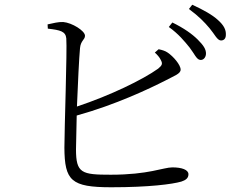

<svg xmlns="http://www.w3.org/2000/svg" viewBox="-20 -796 1040 811"><path d="M781 -595C801 -569 810 -545 825 -543C838 -541 849 -552 850 -568C851 -588 839 -605 815 -629C792 -652 757 -677 708 -701L693 -682C734 -653 760 -621 781 -595ZM865 -677C887 -651 897 -626 913 -625C926 -625 934 -633 934 -649C935 -670 926 -689 900 -712C877 -733 840 -754 792 -776L778 -758C820 -727 843 -703 865 -677ZM634 -574C644 -565 654 -554 659 -543C668 -527 665 -520 648 -506C582 -459 446 -393 305 -346C309 -444 314 -551 318 -593C321 -625 339 -628 339 -645C339 -666 284 -700 247 -703C227 -704 204 -698 181 -693L182 -675C236 -669 257 -663 260 -634C264 -584 252 -249 252 -172C253 -33 280 -5 450 -5C610 -5 708 -18 746 -29C764 -35 776 -43 776 -60C776 -79 748 -89 708 -89C670 -89 608 -58 448 -58C325 -58 301 -64 301 -165L304 -308C470 -354 612 -422 679 -456C716 -476 743 -484 743 -502C743 -522 712 -558 688 -574C678 -581 665 -585 650 -588Z"/></svg>

Font: Noto Serif SC Light
Style: Regular
Weight: 300
Designer: Ryoko NISHIZUKA 西塚涼子 (kana & ideographs); Frank Grießhammer (Latin, Greek & Cyrillic); Wenlong ZHANG 张文龙 (bopomofo); San
Foundry: Adobe
Version: Version 2.001;hotconv 1.1.0;makeotfexe 2.6.0